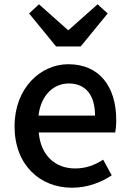

<svg xmlns="http://www.w3.org/2000/svg" viewBox="-20 -864 605 897"><path d="M316 13C388 13 451 -11 502 -45L462 -118C422 -92 380 -77 331 -77C236 -77 170 -140 161 -245H518C521 -258 523 -281 523 -303C523 -459 445 -564 299 -564C170 -564 48 -453 48 -274C48 -93 167 13 316 13ZM160 -324C171 -421 232 -474 301 -474C381 -474 424 -419 424 -324ZM242 -647H357L483 -801L436 -844L301 -724H297L162 -844L116 -801Z"/></svg>

Font: Genne Gothic Medium
Style: Regular
Weight: 500
Designer: Ryoko NISHIZUKA (kana & ideographs); Paul D. Hunt (Latin, Greek & Cyrillic); Wenlong ZHANG (bopomofo); Sandoll Communica
Foundry: Adobe Systems Incorporated
Version: Version 1.004;PS 1.004;hotconv 16.6.51;makeotf.lib2.5.65220